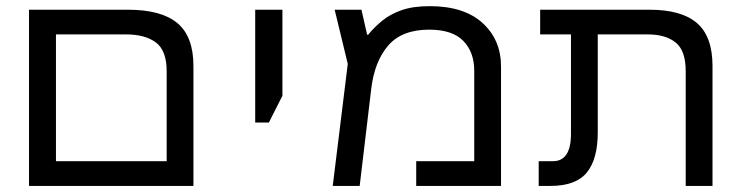

<svg xmlns="http://www.w3.org/2000/svg" viewBox="-20 -610 2444 630"><path d="M614.7 0H75.2V-578.1H399.9Q509.3 -578.1 562 -534.2Q614.7 -490.2 614.7 -393.6ZM163.6 -497.1V-81.1H526.9V-376Q526.9 -444.3 491.5 -470.7Q456.1 -497.1 393.6 -497.1Z M862.3 -208H817.4V-578.1H906.7V-295.9Z M1390.1 -589.8Q1502.4 -589.8 1563.2 -534.7Q1624 -479.5 1624 -391.6V0H1345.7V-81.1H1536.1V-377.9Q1536.1 -439 1500.2 -475.8Q1464.4 -512.7 1388.2 -512.7Q1298.8 -512.7 1253.9 -460.7Q1209 -408.7 1198.2 -319.3L1160.2 0H1071.8L1121.1 -400.4L1078.1 -578.1H1166L1184.6 -496.1H1188Q1208 -520.5 1234.1 -542Q1260.3 -563.5 1297.9 -576.7Q1335.4 -589.8 1390.1 -589.8Z M1786.6 0H1747.6V-81.1H1794.4Q1853.5 -81.1 1853.5 -170.9V-497.1H1752.4V-578.1H2111.3Q2216.3 -578.1 2267.1 -534.2Q2317.9 -490.2 2317.9 -393.6V0H2230V-376Q2230 -444.3 2196.8 -470.7Q2163.6 -497.1 2105.5 -497.1H1941.4V-175.8Q1941.4 -87.9 1905.5 -43.9Q1869.6 0 1786.6 0Z"/></svg>

Font: Lunasima
Style: Regular
Weight: 400
Designer: The DocRepair Project, Monotype Design Team
Foundry: Google
Version: Version 2.009